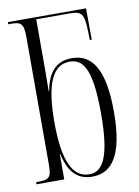

<svg xmlns="http://www.w3.org/2000/svg" viewBox="-86 -818 641 886"><g transform="rotate(-10 234.0 -375.0)"><path d="M275 10C364 10 424 -60 424 -267C424 -464 372 -545 275 -545C203 -545 162 -501 146 -413H144C145 -482 145 -531 145 -568V-750H301C357 -750 369 -738 371 -652L372 -613H381L380 -760H14V-750H21C73 -750 86 -744 86 -675V-80C86 -20 76 -10 22 -10H14V0H144V-119H146C165 -34 203 10 275 10ZM263 -3C187 -3 145 -81 145 -267C145 -453 185 -531 263 -531C335 -531 364 -457 364 -268C364 -70 327 -3 263 -3Z"/></g></svg>

Font: Noto Serif Display ExtraCondensed Light
Style: Regular
Weight: 300
Width: 2
Designer: Monotype Design Team
Foundry: Monotype Imaging Inc.
Version: Version 2.009